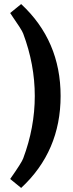

<svg xmlns="http://www.w3.org/2000/svg" viewBox="-20 -789 358 944"><path d="M94 -624Q91 -633 75 -658Q59 -683 44 -704L30 -725L84 -769Q278 -589 278 -317Q278 -45 84 135L30 91Q87 10 94 -10Q151 -162 151 -317Q151 -472 94 -624Z"/></svg>

Font: Andada
Style: Bold
Weight: 700
Designer: Carolina Giovagnoli
Foundry: Carolina Giovagnoli
Version: Version 1.003